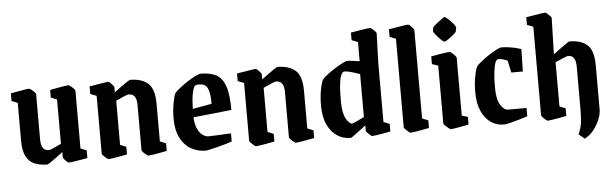

<svg xmlns="http://www.w3.org/2000/svg" viewBox="-50 -859 3761 1178"><g transform="rotate(-5 1830.0 -269.5)"><path d="M211 10Q164 10 131 -4Q98 -18 80 -53Q62 -88 62 -150V-382L25 -397V-444Q25 -444 41 -447Q57 -450 78 -454Q99 -458 116.5 -460.5Q134 -463 138 -463Q142 -463 152 -455.5Q162 -448 170.5 -439Q179 -430 179 -426V-151Q179 -114 188.5 -98.5Q198 -83 209.5 -80Q221 -77 227 -77Q232 -77 245.5 -82.5Q259 -88 275 -95.5Q291 -103 304 -109V-382L267 -397V-444Q267 -444 282.5 -447Q298 -450 319.5 -454Q341 -458 358.5 -460.5Q376 -463 381 -463Q384 -463 394 -455.5Q404 -448 412.5 -439Q421 -430 421 -426V-70L458 -55V-8Q458 -8 442 -5Q426 -2 404.5 1.5Q383 5 365 7.5Q347 10 342 10Q339 10 330.5 2.5Q322 -5 315 -13.5Q308 -22 308 -26V-58Q292 -45 270 -29Q248 -13 231 -1.5Q214 10 211 10Z M588 10Q584 10 574.5 2.5Q565 -5 556.5 -14Q548 -23 548 -26V-383L510 -398V-445Q510 -445 526 -447.5Q542 -450 564 -453.5Q586 -457 604 -460Q622 -463 627 -463Q630 -463 638 -455.5Q646 -448 653.5 -439Q661 -430 661 -427V-395Q678 -408 700 -424Q722 -440 739.5 -451.5Q757 -463 760 -463Q831 -463 870.5 -429Q910 -395 910 -302V-71L947 -56V-9Q947 -9 931 -6Q915 -3 894 1Q873 5 855 7.5Q837 10 833 10Q830 10 820 2.5Q810 -5 801.5 -14Q793 -23 793 -26V-302Q793 -338 783.5 -353.5Q774 -369 762 -372Q750 -375 744 -375Q737 -375 713 -364.5Q689 -354 665 -343V-71L702 -56V-9Q702 -9 686.5 -6Q671 -3 649.5 1Q628 5 610 7.5Q592 10 588 10Z M1349 -32Q1333 -26 1308.5 -19Q1284 -12 1258.5 -5.5Q1233 1 1213 5.5Q1193 10 1185 10Q1136 10 1095 -13.5Q1054 -37 1030 -84.5Q1006 -132 1006 -202Q1006 -251 1013.5 -293.5Q1021 -336 1031 -358Q1040 -369 1062.5 -387Q1085 -405 1112 -422.5Q1139 -440 1162 -451.5Q1185 -463 1196 -463Q1252 -463 1289.5 -444Q1327 -425 1345.5 -373.5Q1364 -322 1364 -225L1128 -200Q1131 -153 1145 -125.5Q1159 -98 1177 -87Q1195 -76 1210 -76Q1213 -76 1229 -76.5Q1245 -77 1267.5 -78Q1290 -79 1312 -80Q1334 -81 1349 -82ZM1157 -394Q1146 -388 1138 -350.5Q1130 -313 1129 -252L1246 -273Q1247 -329 1235 -362Q1223 -395 1191 -397Q1184 -398 1174.5 -398Q1165 -398 1157 -394Z M1496 10Q1492 10 1482.5 2.5Q1473 -5 1464.5 -14Q1456 -23 1456 -26V-383L1418 -398V-445Q1418 -445 1434 -447.5Q1450 -450 1472 -453.5Q1494 -457 1512 -460Q1530 -463 1535 -463Q1538 -463 1546 -455.5Q1554 -448 1561.5 -439Q1569 -430 1569 -427V-395Q1586 -408 1608 -424Q1630 -440 1647.5 -451.5Q1665 -463 1668 -463Q1739 -463 1778.5 -429Q1818 -395 1818 -302V-71L1855 -56V-9Q1855 -9 1839 -6Q1823 -3 1802 1Q1781 5 1763 7.5Q1745 10 1741 10Q1738 10 1728 2.5Q1718 -5 1709.5 -14Q1701 -23 1701 -26V-302Q1701 -338 1691.5 -353.5Q1682 -369 1670 -372Q1658 -375 1652 -375Q1645 -375 1621 -364.5Q1597 -354 1573 -343V-71L1610 -56V-9Q1610 -9 1594.5 -6Q1579 -3 1557.5 1Q1536 5 1518 7.5Q1500 10 1496 10Z M2100 -463Q2108 -463 2128 -460.5Q2148 -458 2174 -454V-572L2136 -587V-634Q2136 -634 2152.5 -636.5Q2169 -639 2191.5 -643Q2214 -647 2233 -649.5Q2252 -652 2256 -652Q2259 -652 2268 -644.5Q2277 -637 2285 -628.5Q2293 -620 2293 -616L2287 -431V-70L2324 -55V-8Q2324 -8 2308.5 -5Q2293 -2 2272 1.5Q2251 5 2233 7.5Q2215 10 2210 10Q2208 10 2199 2.5Q2190 -5 2182 -13.5Q2174 -22 2174 -26V-59Q2159 -47 2137.5 -31Q2116 -15 2099 -2.5Q2082 10 2078 10Q2033 10 1996 -14Q1959 -38 1936.5 -85.5Q1914 -133 1914 -204Q1914 -254 1921.5 -296Q1929 -338 1939 -360Q1948 -372 1970 -389Q1992 -406 2018.5 -423Q2045 -440 2067.5 -451.5Q2090 -463 2100 -463ZM2071 -399Q2056 -395 2047 -355Q2038 -315 2038 -217Q2038 -146 2058 -111.5Q2078 -77 2094 -77Q2097 -77 2109 -82Q2121 -87 2135.5 -94Q2150 -101 2160 -106Q2170 -111 2170 -111V-375Q2157 -380 2136.5 -386.5Q2116 -393 2097.5 -397Q2079 -401 2071 -399Z M2447 10Q2444 10 2434.5 2.5Q2425 -5 2416.5 -14Q2408 -23 2408 -26V-572L2370 -587V-634Q2370 -634 2386.5 -636.5Q2403 -639 2425.5 -643Q2448 -647 2466.5 -649.5Q2485 -652 2489 -652Q2493 -652 2501.5 -644.5Q2510 -637 2517.5 -628.5Q2525 -620 2525 -616V-71L2562 -56V-9Q2562 -9 2546 -6Q2530 -3 2509 1Q2488 5 2470 7.5Q2452 10 2447 10Z M2642 -622Q2643 -624 2653 -633Q2663 -642 2676.5 -652.5Q2690 -663 2701.5 -671Q2713 -679 2715 -679Q2720 -679 2731 -669.5Q2742 -660 2754.5 -647.5Q2767 -635 2775 -623Q2783 -611 2782 -607L2777 -584Q2776 -580 2766 -571Q2756 -562 2743 -552Q2730 -542 2718.5 -535Q2707 -528 2704 -528Q2699 -528 2688 -537.5Q2677 -547 2665.5 -560Q2654 -573 2646 -584Q2638 -595 2638 -599ZM2696 10Q2692 10 2681.5 2Q2671 -6 2661.5 -15.5Q2652 -25 2652 -29V-385L2614 -398V-445Q2614 -445 2630 -448Q2646 -451 2667 -454.5Q2688 -458 2706 -460.5Q2724 -463 2729 -463Q2732 -463 2742 -455Q2752 -447 2760.5 -437.5Q2769 -428 2769 -423V-67L2806 -56V-9Q2806 -9 2791 -6Q2776 -3 2755.5 1Q2735 5 2717.5 7.5Q2700 10 2696 10Z M3021 10Q2978 10 2942.5 -14Q2907 -38 2885.5 -85.5Q2864 -133 2864 -204Q2864 -252 2871.5 -295Q2879 -338 2889 -359Q2898 -371 2920 -388.5Q2942 -406 2968 -423Q2994 -440 3016.5 -451.5Q3039 -463 3049 -463Q3074 -463 3107 -457.5Q3140 -452 3169 -442L3166 -304H3095L3079 -378Q3069 -383 3054 -388Q3039 -393 3026 -393Q3018 -393 3013 -389Q3001 -379 2994 -333Q2987 -287 2987 -222Q2987 -149 3008.5 -114Q3030 -79 3056 -79H3169V-28Q3148 -21 3118 -12Q3088 -3 3061 3.5Q3034 10 3021 10Z M3216 -587V-634Q3216 -634 3232.5 -636.5Q3249 -639 3271 -643Q3293 -647 3311.5 -649.5Q3330 -652 3334 -652Q3337 -652 3346 -644.5Q3355 -637 3363 -628.5Q3371 -620 3371 -616L3365 -397L3370 -396Q3387 -409 3408.5 -424.5Q3430 -440 3446.5 -451.5Q3463 -463 3466 -463Q3537 -463 3576 -429Q3615 -395 3615 -302V-33Q3615 -4 3602 29Q3589 62 3565.5 92Q3542 122 3509 140L3473 110Q3492 67 3495 31.5Q3498 -4 3498 -41V-302Q3498 -338 3488.5 -353.5Q3479 -369 3467.5 -372Q3456 -375 3450 -375Q3446 -375 3430 -368.5Q3414 -362 3396.5 -354.5Q3379 -347 3371 -343V-71L3408 -56V-9Q3408 -9 3392 -6Q3376 -3 3354.5 1Q3333 5 3315 7.5Q3297 10 3293 10Q3289 10 3279.5 2.5Q3270 -5 3262 -14Q3254 -23 3254 -26V-572Z"/></g></svg>

Font: Grenze Gotisch SemiBold
Style: Regular
Weight: 600
Designer: Renata Polastri
Foundry: Omnibus-Type
Version: Version 1.001